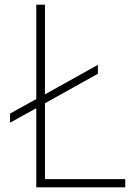

<svg xmlns="http://www.w3.org/2000/svg" viewBox="-20 -800 570 820"><path d="M515 0H135V-338L23 -276V-315L135 -377V-780H172V-397L398 -523V-485L172 -359V-35H515Z"/></svg>

Font: Tanohe Sans ExtraLight
Style: Regular
Weight: 250
Designer: Village Type and Design LLC & Cristiano Sobral
Foundry: Cooper Hewitt Smithsonian Design Museum
Version: Version 1.00;May 30, 2020;FontCreator 12.0.0.2522 64-bit; tt